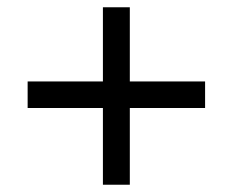

<svg xmlns="http://www.w3.org/2000/svg" viewBox="-20 -548 640 528"><path d="M263 -40V-251H56V-324H263V-528H337V-324H544V-251H337V-40Z"/></svg>

Font: Nunito Sans 12pt ExtraLight 6pt Medium
Style: Regular
Weight: 500
Version: Version 3.101;gftools[0.9.27]